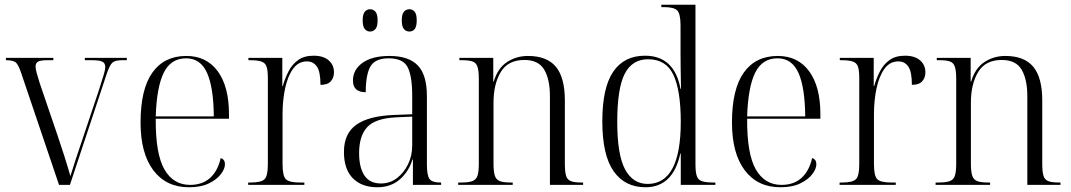

<svg xmlns="http://www.w3.org/2000/svg" viewBox="-20 -780 4520 810"><path d="M68 -476Q57 -508 46 -517Q35 -526 5 -526V-536H205V-526H181Q151 -526 140.5 -520Q130 -514 130 -499Q130 -488 136 -468Q142 -448 148 -428L222 -211Q237 -167 251.5 -121.5Q266 -76 277 -37Q287 -69 297.5 -102Q308 -135 326 -187L396 -396Q409 -437 416.5 -461Q424 -485 424 -498Q424 -513 412.5 -519.5Q401 -526 368 -526H338V-536H515V-526H495Q466 -526 454.5 -516Q443 -506 430 -468L275 0H229Z M777 10Q681 10 627 -61.5Q573 -133 573 -263Q573 -404 623 -474Q673 -544 766 -544Q851 -544 898.5 -479.5Q946 -415 946 -298V-279H637Q636 -131 673.5 -65.5Q711 0 782 0Q834 0 866.5 -29.5Q899 -59 911 -113Q929 -108 929 -87Q929 -68 912 -45.5Q895 -23 861.5 -6.5Q828 10 777 10ZM882 -289Q881 -411 853.5 -472.5Q826 -534 765 -534Q701 -534 671 -473.5Q641 -413 637 -289Z M1027 0V-10H1038Q1082 -10 1096 -24Q1110 -38 1110 -86V-451Q1110 -483 1104.5 -499Q1099 -515 1082.5 -520.5Q1066 -526 1035 -526H1028V-536H1171V-417H1173Q1182 -449 1197 -478.5Q1212 -508 1237.5 -526.5Q1263 -545 1303 -545Q1344 -545 1366.5 -525.5Q1389 -506 1389 -475Q1389 -452 1375.5 -437Q1362 -422 1332 -422Q1332 -477 1317 -499Q1302 -521 1275 -521Q1239 -521 1216.5 -490Q1194 -459 1183 -408Q1172 -357 1172 -297V-88Q1172 -38 1186 -24Q1200 -10 1245 -10H1264V0Z M1572 10Q1506 10 1468.5 -28Q1431 -66 1431 -139Q1431 -217 1483.5 -254Q1536 -291 1642 -295L1719 -298V-377Q1719 -458 1700 -496Q1681 -534 1620 -534Q1563 -534 1543 -500Q1523 -466 1523 -391Q1469 -391 1469 -440Q1469 -486 1509.5 -515Q1550 -544 1623 -544Q1704 -544 1742.5 -504Q1781 -464 1781 -375V-87Q1781 -40 1792 -25Q1803 -10 1837 -10H1841V0H1722V-107H1720Q1704 -55 1666 -22.5Q1628 10 1572 10ZM1587 -6Q1625 -6 1654.5 -28.5Q1684 -51 1701.5 -87Q1719 -123 1719 -166V-288L1652 -285Q1564 -281 1529.5 -244Q1495 -207 1495 -134Q1495 -73 1517.5 -39.5Q1540 -6 1587 -6ZM1707 -647Q1693 -647 1684 -657.5Q1675 -668 1675 -694Q1675 -720 1684 -730.5Q1693 -741 1707 -741Q1721 -741 1729.5 -730.5Q1738 -720 1738 -694Q1738 -668 1729.5 -657.5Q1721 -647 1707 -647ZM1541 -647Q1528 -647 1519 -657.5Q1510 -668 1510 -694Q1510 -720 1519 -730.5Q1528 -741 1541 -741Q1555 -741 1564 -730.5Q1573 -720 1573 -694Q1573 -668 1564 -657.5Q1555 -647 1541 -647Z M1913 0V-10H1925Q1957 -10 1973 -16Q1989 -22 1994.5 -39Q2000 -56 2000 -90V-447Q2000 -481 1994.5 -498Q1989 -515 1974 -520.5Q1959 -526 1929 -526H1918V-536H2061V-436H2063Q2080 -493 2119.5 -518.5Q2159 -544 2207 -544Q2287 -544 2325 -498.5Q2363 -453 2363 -356V-90Q2363 -56 2368 -39Q2373 -22 2388 -16Q2403 -10 2433 -10H2440V0H2300V-375Q2300 -445 2276 -486Q2252 -527 2192 -527Q2123 -527 2092.5 -476Q2062 -425 2062 -347V-90Q2062 -56 2067.5 -39Q2073 -22 2088.5 -16Q2104 -10 2135 -10H2143V0Z M2703 10Q2616 10 2568.5 -58Q2521 -126 2521 -268Q2521 -410 2567 -477.5Q2613 -545 2701 -545Q2825 -545 2851 -405H2853Q2852 -449 2851.5 -491.5Q2851 -534 2851 -559V-672Q2851 -722 2837 -736Q2823 -750 2781 -750H2770V-760H2914V-83Q2914 -37 2928 -23.5Q2942 -10 2987 -10H2998V0H2852V-132H2850Q2819 10 2703 10ZM2713 -4Q2852 -5 2852 -266Q2852 -398 2821 -464Q2790 -530 2714 -530Q2647 -530 2615.5 -468.5Q2584 -407 2584 -266Q2584 -127 2617 -65.5Q2650 -4 2713 -4Z M3272 10Q3176 10 3122 -61.5Q3068 -133 3068 -263Q3068 -404 3118 -474Q3168 -544 3261 -544Q3346 -544 3393.5 -479.5Q3441 -415 3441 -298V-279H3132Q3131 -131 3168.5 -65.5Q3206 0 3277 0Q3329 0 3361.5 -29.5Q3394 -59 3406 -113Q3424 -108 3424 -87Q3424 -68 3407 -45.5Q3390 -23 3356.5 -6.5Q3323 10 3272 10ZM3377 -289Q3376 -411 3348.5 -472.5Q3321 -534 3260 -534Q3196 -534 3166 -473.5Q3136 -413 3132 -289Z M3522 0V-10H3533Q3577 -10 3591 -24Q3605 -38 3605 -86V-451Q3605 -483 3599.5 -499Q3594 -515 3577.5 -520.5Q3561 -526 3530 -526H3523V-536H3666V-417H3668Q3677 -449 3692 -478.5Q3707 -508 3732.5 -526.5Q3758 -545 3798 -545Q3839 -545 3861.5 -525.5Q3884 -506 3884 -475Q3884 -452 3870.5 -437Q3857 -422 3827 -422Q3827 -477 3812 -499Q3797 -521 3770 -521Q3734 -521 3711.5 -490Q3689 -459 3678 -408Q3667 -357 3667 -297V-88Q3667 -38 3681 -24Q3695 -10 3740 -10H3759V0Z M3927 0V-10H3939Q3971 -10 3987 -16Q4003 -22 4008.5 -39Q4014 -56 4014 -90V-447Q4014 -481 4008.5 -498Q4003 -515 3988 -520.5Q3973 -526 3943 -526H3932V-536H4075V-436H4077Q4094 -493 4133.5 -518.5Q4173 -544 4221 -544Q4301 -544 4339 -498.5Q4377 -453 4377 -356V-90Q4377 -56 4382 -39Q4387 -22 4402 -16Q4417 -10 4447 -10H4454V0H4314V-375Q4314 -445 4290 -486Q4266 -527 4206 -527Q4137 -527 4106.5 -476Q4076 -425 4076 -347V-90Q4076 -56 4081.5 -39Q4087 -22 4102.5 -16Q4118 -10 4149 -10H4157V0Z"/></svg>

Font: Noto Serif Display SemiCondensed Light
Style: Regular
Weight: 300
Width: 4
Designer: Monotype Design Team
Foundry: Monotype Imaging Inc.
Version: Version 2.009